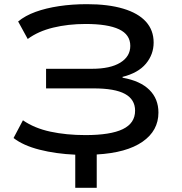

<svg xmlns="http://www.w3.org/2000/svg" viewBox="-20 -734 873 921"><path d="M341 167V8Q248 4 169.5 -16Q91 -36 45 -72L90 -157Q145 -119 221.5 -102.5Q298 -86 390 -86Q510 -86 569 -114.5Q628 -143 628 -203Q628 -257 579.5 -283.5Q531 -310 429 -310H201V-404H421Q509 -404 557 -433.5Q605 -463 605 -514Q605 -568 551 -593.5Q497 -619 391 -619Q307 -619 235 -601.5Q163 -584 113 -547L67 -631Q101 -659 150.5 -677Q200 -695 263 -704.5Q326 -714 397 -714Q499 -714 571 -692.5Q643 -671 680 -630Q717 -589 717 -530Q717 -473 680 -428.5Q643 -384 567 -365L569 -361Q653 -346 696.5 -303Q740 -260 740 -194Q740 -107 663.5 -54Q587 -1 444 7V167Z"/></svg>

Font: Nunito Sans 7pt Expanded Medium
Style: Regular
Weight: 500
Width: 7
Designer: Vernon Adams
Foundry: Vernon Adams
Version: Version 3.101;gftools[0.9.27]